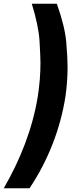

<svg xmlns="http://www.w3.org/2000/svg" viewBox="-54 -801 405 1020"><path d="M103 199C202 51 267 -117 294 -290C301 -341 305 -393 305 -444C305 -476 303 -520 298 -577C293 -634 276 -702 248 -781H115C139 -702 153 -636 156 -583C159 -529 161 -491 161 -467C161 -408 156 -349 147 -290C119 -117 54 47 -34 199Z"/></svg>

Font: Jost
Style: Bold Italic
Weight: 700
Italic angle: -5°
Version: Version 3.710